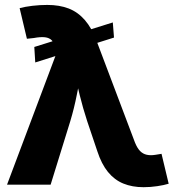

<svg xmlns="http://www.w3.org/2000/svg" viewBox="-20 -757 718 787"><path d="M124.5 -501 120.6 -564.5 442.4 -665 447.3 -603ZM8.8 0 211.9 -540 207 -557.6Q203.1 -580.1 192.9 -591.1Q182.6 -602.1 164.6 -604.2Q146.5 -606.4 118.2 -601.1L90.3 -598.1L60.5 -723.6Q82 -729.5 112.8 -733.2Q143.6 -736.8 173.8 -736.8Q223.6 -736.8 261.5 -722.2Q299.3 -707.5 327.6 -675Q356 -642.6 375.5 -590.3L533.2 -172.9Q542.5 -149.9 554.2 -137.9Q565.9 -126 581.8 -122.6Q597.7 -119.1 618.2 -122.6L642.1 -126.5L671.4 -3.9Q652.3 2 624.5 6.1Q596.7 10.3 568.4 10.3Q522 10.3 485.6 -4.6Q449.2 -19.5 422.6 -52Q396 -84.5 378.9 -137.2L337.4 -260.3Q319.8 -314 306.6 -367.7Q293.5 -421.4 280.8 -481.4H318.4Q305.2 -421.4 294.7 -367.7Q284.2 -314 268.1 -260.3L187.5 0Z"/></svg>

Font: Inter 18pt ExtraBold
Style: Regular
Weight: 800
Designer: Rasmus Andersson
Foundry: rsms
Version: Version 4.001;git-66647c0bb